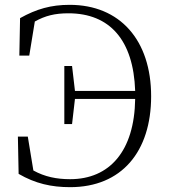

<svg xmlns="http://www.w3.org/2000/svg" viewBox="-20 -759 705 794"><path d="M246 -246H278L290 -350H539C536 -134 433 -18 270 -18C214 -18 165 -28 118 -54L95 -194H54L57 -40C126 0 192 15 270 15C483 15 605 -132 605 -361C605 -593 476 -739 268 -739C191 -739 131 -722 63 -684L60 -529H101L124 -670C167 -694 207 -704 263 -704C434 -704 532 -593 539 -383H290L278 -486H246Z"/></svg>

Font: Noto Serif TC ExtraLight
Style: Regular
Weight: 200
Designer: Ryoko NISHIZUKA 西塚涼子 (kana & ideographs); Frank Grießhammer (Latin, Greek & Cyrillic); Wenlong ZHANG 张文龙 (bopomofo); San
Foundry: Adobe
Version: Version 2.001;hotconv 1.1.0;makeotfexe 2.6.0